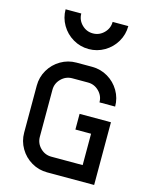

<svg xmlns="http://www.w3.org/2000/svg" viewBox="-143 -1092 936 1183"><g transform="rotate(15 325.0 -500.0)"><path d="M175 -500V-200Q175 -159 204.5 -129.5Q234 -100 275 -100H475V-300H375V-400H575V0H275Q221 0 175 -27Q129 -54 102 -100Q75 -146 75 -200V-500Q75 -554 102 -600Q129 -646 175 -673Q221 -700 275 -700H375Q429 -700 475 -673Q521 -646 548 -600Q575 -554 575 -500H475Q475 -541 445.5 -570.5Q416 -600 375 -600H275Q234 -600 204.5 -570.5Q175 -541 175 -500ZM325 -900Q366 -900 395.5 -929.5Q425 -959 425 -1000H525Q525 -946 498 -900Q471 -854 425 -827Q379 -800 325 -800Q271 -800 225 -827Q179 -854 152 -900Q125 -946 125 -1000H225Q225 -959 254.5 -929.5Q284 -900 325 -900Z"/></g></svg>

Font: Monoikos Medium
Style: Regular
Weight: 500
Designer: Brian Krent
Version: Version 0.088